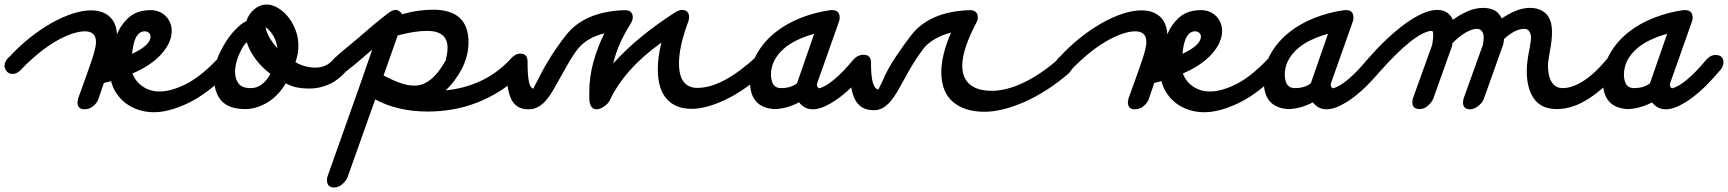

<svg xmlns="http://www.w3.org/2000/svg" viewBox="-63 -439 7668 852"><path d="M35 -134Q14 -111 -7 -111Q-24 -111 -33.5 -123Q-43 -135 -43 -147Q-43 -166 -24 -185V-184Q21 -233 69.5 -271.5Q118 -310 166 -337Q214 -364 259 -378.5Q304 -393 341 -393Q392 -393 422.5 -366Q453 -339 456 -287Q475 -332 510.5 -363Q546 -394 606 -394Q626 -394 643 -387Q660 -380 672.5 -367.5Q685 -355 692 -338Q699 -321 699 -302Q699 -250 653 -199Q607 -148 525 -113Q538 -77 570.5 -55Q603 -33 645 -33Q695 -33 759.5 -64.5Q824 -96 899 -174Q920 -195 939 -195Q975 -195 975 -159Q975 -140 955 -120Q857 -22 772 18.5Q687 59 620 59Q584 59 552 48.5Q520 38 495.5 19.5Q471 1 454 -24.5Q437 -50 430 -79Q422 -77 414.5 -75Q407 -73 398 -71Q392 -53 385 -32.5Q378 -12 372 5Q364 22 348 34Q332 46 312 46Q281 46 281 15Q281 13 281 11Q281 9 283 4V0L323 -111Q329 -128 335 -145.5Q341 -163 347 -180Q354 -202 358.5 -221Q363 -240 363 -252Q363 -300 314 -300Q287 -300 253 -288Q219 -276 182.5 -254.5Q146 -233 108 -202Q70 -171 34 -134ZM486 -185Q496 -189 505 -192.5Q514 -196 523 -200Q521 -190 521 -180Q521 -170 520 -160ZM580 -300Q565 -300 555 -291.5Q545 -283 538.5 -269Q532 -255 528.5 -237Q525 -219 523 -200Q562 -218 583.5 -237.5Q605 -257 605 -277Q605 -287 597.5 -293.5Q590 -300 580 -300Z M1053 -265Q1044 -264 1032 -252Q1030 -261 1028 -269.5Q1026 -278 1025 -287ZM1137 -111Q1099 -140 1071.5 -176.5Q1044 -213 1032 -252Q1022 -243 1013 -227.5Q1004 -212 996.5 -194Q989 -176 984.5 -157Q980 -138 980 -121Q980 -89 995.5 -68.5Q1011 -48 1050 -48Q1102 -48 1137 -111ZM968 -293Q985 -312 999 -324.5Q1013 -337 1030 -345Q1041 -378 1066 -398.5Q1091 -419 1121 -419Q1143 -419 1168 -405Q1193 -391 1213.5 -366.5Q1234 -342 1247.5 -308.5Q1261 -275 1261 -236Q1261 -217 1258.5 -202Q1256 -187 1248 -163Q1290 -139 1337 -139Q1384 -139 1414 -173L1413 -172Q1432 -196 1455 -196Q1472 -196 1482 -187.5Q1492 -179 1492 -161Q1492 -152 1487.5 -144Q1483 -136 1475 -125Q1437 -82 1395.5 -64Q1354 -46 1310 -46Q1282 -46 1257 -50.5Q1232 -55 1205 -69Q1170 -11 1121.5 17Q1073 45 1025 45Q953 45 920 8.5Q887 -28 887 -95Q887 -151 911.5 -203Q936 -255 968 -293ZM1165 -178Q1167 -186 1168 -193.5Q1169 -201 1169 -209Q1169 -213 1169 -217Q1169 -221 1168 -225Q1184 -207 1204 -192ZM1116 -318Q1105 -325 1099 -325H1095Q1077 -325 1070.5 -339.5Q1064 -354 1076 -367Q1073 -364 1073 -362L1120 -344Q1116 -336 1116 -326ZM1116 -318Q1118 -298 1132.5 -273Q1147 -248 1168 -225Q1164 -258 1148.5 -282.5Q1133 -307 1116 -318Z M1465 -116Q1444 -100 1430 -100Q1416 -100 1406 -113Q1396 -126 1396 -137Q1396 -147 1405.5 -160.5Q1415 -174 1430 -188.5Q1445 -203 1463.5 -218Q1482 -233 1499 -247L1517 -262Q1552 -293 1589 -324Q1626 -355 1660 -381Q1679 -395 1693 -395Q1708 -395 1722 -376Q1761 -387 1795 -391.5Q1829 -396 1858 -396Q2016 -396 2016 -252Q2016 -219 2007.5 -188Q1999 -157 1984.5 -130Q1970 -103 1952 -79.5Q1934 -56 1915 -38Q1996 -46 2067.5 -78.5Q2139 -111 2199 -173Q2222 -196 2240 -196Q2276 -196 2276 -160Q2276 -146 2268.5 -136.5Q2261 -127 2243 -107Q2201 -63 2151.5 -32.5Q2102 -2 2049.5 18Q1997 38 1942.5 47Q1888 56 1835 56Q1768 56 1708.5 42Q1649 28 1602 2Q1571 90 1540.5 175Q1510 260 1479 348Q1472 365 1455 379Q1438 393 1420 393Q1388 393 1388 360Q1388 355 1388.5 351.5Q1389 348 1392 342L1390 345L1540 -78Q1552 -112 1564 -147.5Q1576 -183 1589 -219Q1560 -194 1530 -168.5Q1500 -143 1465 -116ZM1639 -104Q1677 -84 1711 -71.5Q1745 -59 1777 -59Q1812 -59 1846 -84.5Q1880 -110 1915 -171Q1923 -205 1923 -227Q1923 -302 1832 -302Q1779 -302 1702 -282Z M2184 -140Q2184 -147 2189 -157.5Q2194 -168 2202.5 -177.5Q2211 -187 2222 -194Q2233 -201 2246 -201Q2278 -201 2278 -166Q2278 -103 2284.5 -74.5Q2291 -46 2305 -46Q2304 -47 2308 -55Q2312 -63 2323 -83L2332 -101Q2353 -143 2382 -189Q2411 -235 2448 -282Q2530 -388 2709 -394Q2745 -394 2745 -362Q2745 -350 2735 -333Q2710 -294 2690 -250.5Q2670 -207 2658 -157Q2712 -218 2785 -277.5Q2858 -337 2939 -388Q2946 -391 2951.5 -393Q2957 -395 2963 -395Q2995 -395 2995 -361Q2995 -360 2994.5 -359.5Q2994 -359 2994 -358Q2994 -356 2993.5 -353Q2993 -350 2993 -348Q2950 -234 2950 -158Q2950 -49 3032 -49Q3088 -49 3153.5 -84Q3219 -119 3294 -188H3293Q3312 -207 3330 -207Q3365 -207 3365 -171Q3365 -151 3343 -129Q3248 -41 3160 1.5Q3072 44 3006 44Q2934 44 2895 -0.5Q2856 -45 2856 -132Q2856 -186 2872 -250Q2707 -132 2642 8Q2638 16 2631 22.5Q2624 29 2616 34.5Q2608 40 2600 43Q2592 46 2586 46Q2572 46 2565 39Q2558 32 2555 21.5Q2552 11 2552 -1Q2552 -13 2552 -23V-30Q2552 -99 2570.5 -165Q2589 -231 2619 -291Q2543 -273 2501 -222Q2476 -189 2457 -154.5Q2438 -120 2421 -91Q2405 -62 2390.5 -37Q2376 -12 2360 6.5Q2344 25 2325 35.5Q2306 46 2281 46Q2228 46 2206 1.5Q2184 -43 2184 -140Z M3720 -170Q3741 -195 3764 -195Q3800 -195 3800 -161Q3800 -145 3785 -127Q3757 -94 3726 -62.5Q3695 -31 3663 -7Q3631 17 3600.5 31.5Q3570 46 3544 46Q3524 46 3508.5 37.5Q3493 29 3483 15Q3457 29 3428 37Q3399 45 3374 45Q3265 39 3265 -78Q3265 -147 3296 -201Q3327 -255 3377 -295Q3427 -335 3491.5 -360Q3556 -385 3622 -394H3630Q3663 -394 3663 -361Q3663 -356 3662.5 -352.5Q3662 -349 3659 -343L3661 -346Q3637 -277 3612 -207.5Q3587 -138 3563 -69Q3562 -67 3562 -64Q3562 -57 3565 -53Q3568 -49 3571 -47Q3599 -53 3639 -86.5Q3679 -120 3720 -170ZM3475 -73 3550 -289Q3510 -278 3475 -261.5Q3440 -245 3414 -222Q3388 -199 3373 -170Q3358 -141 3358 -105Q3360 -73 3371.5 -60.5Q3383 -48 3402 -48Q3432 -48 3452.5 -57Q3473 -66 3475 -72Z M3708 -135Q3708 -142 3712.5 -152.5Q3717 -163 3725 -172.5Q3733 -182 3744 -189Q3755 -196 3769 -196Q3802 -196 3802 -161Q3802 -98 3811 -70Q3820 -42 3836 -42Q3835 -42 3840.5 -53.5Q3846 -65 3862 -98H3861Q3881 -140 3911 -185.5Q3941 -231 3979 -281Q4061 -388 4240 -394Q4276 -394 4276 -361Q4276 -348 4268 -336L4269 -337Q4207 -219 4207 -148Q4207 -93 4240.5 -64.5Q4274 -36 4338 -36Q4403 -36 4479.5 -72.5Q4556 -109 4631 -175Q4642 -183 4650 -187.5Q4658 -192 4667 -192Q4685 -192 4693.5 -182Q4702 -172 4702 -155Q4702 -145 4695 -134Q4688 -123 4680 -114Q4634 -74 4584.5 -42Q4535 -10 4486 12Q4437 34 4391 45.5Q4345 57 4306 57Q4217 57 4165.5 13Q4114 -31 4114 -120Q4114 -155 4124.5 -199Q4135 -243 4157 -294Q4119 -285 4086 -266Q4053 -247 4033 -221Q4007 -186 3986.5 -152Q3966 -118 3949 -86Q3933 -57 3918.5 -32Q3904 -7 3888.5 11Q3873 29 3855 39.5Q3837 50 3814 50Q3757 50 3732.5 5Q3708 -40 3708 -135Z M4696 -134Q4675 -111 4654 -111Q4637 -111 4627.5 -123Q4618 -135 4618 -147Q4618 -166 4637 -185V-184Q4682 -233 4730.5 -271.5Q4779 -310 4827 -337Q4875 -364 4920 -378.5Q4965 -393 5002 -393Q5053 -393 5083.5 -366Q5114 -339 5117 -287Q5136 -332 5171.5 -363Q5207 -394 5267 -394Q5287 -394 5304 -387Q5321 -380 5333.5 -367.5Q5346 -355 5353 -338Q5360 -321 5360 -302Q5360 -250 5314 -199Q5268 -148 5186 -113Q5199 -77 5231.5 -55Q5264 -33 5306 -33Q5356 -33 5420.5 -64.5Q5485 -96 5560 -174Q5581 -195 5600 -195Q5636 -195 5636 -159Q5636 -140 5616 -120Q5518 -22 5433 18.5Q5348 59 5281 59Q5245 59 5213 48.5Q5181 38 5156.5 19.5Q5132 1 5115 -24.5Q5098 -50 5091 -79Q5083 -77 5075.5 -75Q5068 -73 5059 -71Q5053 -53 5046 -32.5Q5039 -12 5033 5Q5025 22 5009 34Q4993 46 4973 46Q4942 46 4942 15Q4942 13 4942 11Q4942 9 4944 4V0L4984 -111Q4990 -128 4996 -145.5Q5002 -163 5008 -180Q5015 -202 5019.5 -221Q5024 -240 5024 -252Q5024 -300 4975 -300Q4948 -300 4914 -288Q4880 -276 4843.5 -254.5Q4807 -233 4769 -202Q4731 -171 4695 -134ZM5147 -185Q5157 -189 5166 -192.5Q5175 -196 5184 -200Q5182 -190 5182 -180Q5182 -170 5181 -160ZM5241 -300Q5226 -300 5216 -291.5Q5206 -283 5199.5 -269Q5193 -255 5189.5 -237Q5186 -219 5184 -200Q5223 -218 5244.5 -237.5Q5266 -257 5266 -277Q5266 -287 5258.5 -293.5Q5251 -300 5241 -300Z M6000 -170Q6021 -195 6044 -195Q6080 -195 6080 -161Q6080 -145 6065 -127Q6037 -94 6006 -62.5Q5975 -31 5943 -7Q5911 17 5880.5 31.5Q5850 46 5824 46Q5804 46 5788.5 37.5Q5773 29 5763 15Q5737 29 5708 37Q5679 45 5654 45Q5545 39 5545 -78Q5545 -147 5576 -201Q5607 -255 5657 -295Q5707 -335 5771.5 -360Q5836 -385 5902 -394H5910Q5943 -394 5943 -361Q5943 -356 5942.5 -352.5Q5942 -349 5939 -343L5941 -346Q5917 -277 5892 -207.5Q5867 -138 5843 -69Q5842 -67 5842 -64Q5842 -57 5845 -53Q5848 -49 5851 -47Q5879 -53 5919 -86.5Q5959 -120 6000 -170ZM5755 -73 5830 -289Q5790 -278 5755 -261.5Q5720 -245 5694 -222Q5668 -199 5653 -170Q5638 -141 5638 -105Q5640 -73 5651.5 -60.5Q5663 -48 5682 -48Q5712 -48 5732.5 -57Q5753 -66 5755 -72Z M6210 -3Q6209 -1 6207.5 1Q6206 3 6205 8Q6206 2 6210 -3ZM6068 -130Q6047 -105 6026 -105Q5990 -105 5990 -140Q5990 -155 6005 -175Q6047 -224 6090 -264.5Q6133 -305 6173 -334Q6213 -363 6249 -379Q6285 -395 6315 -395Q6341 -395 6358.5 -383Q6376 -371 6384 -351Q6418 -376 6452 -390Q6486 -404 6518 -404Q6547 -404 6568 -393.5Q6589 -383 6601 -357Q6633 -379 6664.5 -391.5Q6696 -404 6726 -404Q6771 -404 6797.5 -378Q6824 -352 6824 -297Q6824 -277 6821.5 -255.5Q6819 -234 6815 -214Q6812 -195 6809 -177.5Q6806 -160 6806 -150Q6806 -99 6823.5 -73.5Q6841 -48 6871 -48Q6914 -48 6964.5 -80.5Q7015 -113 7066 -175Q7087 -200 7109 -200Q7126 -200 7136 -191.5Q7146 -183 7146 -165Q7146 -152 7130 -130Q7058 -47 6986.5 -1Q6915 45 6846 45Q6777 45 6744.5 -0.5Q6712 -46 6712 -124Q6712 -169 6727 -235H6726Q6731 -260 6731 -269Q6731 -288 6723.5 -299.5Q6716 -311 6701 -311Q6680 -311 6657 -299Q6634 -287 6611 -266Q6610 -261 6610 -256.5Q6610 -252 6609 -248Q6609 -247 6608.5 -246.5Q6608 -246 6608 -245V-243L6521 1Q6514 18 6496 32Q6478 46 6460 46Q6429 46 6429 15Q6429 13 6429 11Q6429 9 6431 4V0L6517 -239Q6519 -248 6520 -257Q6521 -266 6521 -271Q6521 -292 6512.5 -301.5Q6504 -311 6492 -311Q6469 -311 6440 -294Q6411 -277 6382 -247Q6381 -245 6381.5 -243Q6382 -241 6382 -239L6296 2Q6286 20 6270.5 32.5Q6255 45 6236 45Q6204 45 6204 14Q6204 11 6205 8Q6205 1 6207 -3L6292 -239Q6297 -267 6297 -282Q6297 -302 6291 -302Q6273 -302 6248 -289Q6223 -276 6194 -253Q6165 -230 6133 -198.5Q6101 -167 6068 -130Z M7505 -170Q7526 -195 7549 -195Q7585 -195 7585 -161Q7585 -145 7570 -127Q7542 -94 7511 -62.5Q7480 -31 7448 -7Q7416 17 7385.5 31.5Q7355 46 7329 46Q7309 46 7293.5 37.5Q7278 29 7268 15Q7242 29 7213 37Q7184 45 7159 45Q7050 39 7050 -78Q7050 -147 7081 -201Q7112 -255 7162 -295Q7212 -335 7276.5 -360Q7341 -385 7407 -394H7415Q7448 -394 7448 -361Q7448 -356 7447.5 -352.5Q7447 -349 7444 -343L7446 -346Q7422 -277 7397 -207.5Q7372 -138 7348 -69Q7347 -67 7347 -64Q7347 -57 7350 -53Q7353 -49 7356 -47Q7384 -53 7424 -86.5Q7464 -120 7505 -170ZM7260 -73 7335 -289Q7295 -278 7260 -261.5Q7225 -245 7199 -222Q7173 -199 7158 -170Q7143 -141 7143 -105Q7145 -73 7156.5 -60.5Q7168 -48 7187 -48Q7217 -48 7237.5 -57Q7258 -66 7260 -72Z"/></svg>

Font: Discipuli Britannica Bold
Style: Regular
Weight: 700
Designer: Peter Wiegel
Foundry: Peter Wiegel
Version: Version 0.001 2009